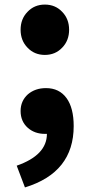

<svg xmlns="http://www.w3.org/2000/svg" viewBox="-20 -592 391 839"><path d="M100 -384Q70 -415 70 -462Q70 -509 100 -540Q130 -572 176 -572Q222 -572 252 -540Q282 -509 282 -462Q282 -415 252 -384Q222 -352 176 -352Q130 -352 100 -384ZM176 -7Q132 -7 102 -33Q70 -61 70 -107Q70 -151 102 -180Q134 -207 181 -207Q239 -207 271 -163Q302 -120 302 -41Q302 162 89 227L53 132Q185 86 185 -7Z"/></svg>

Font: KaiGen Gothic KR Heavy
Style: Heavy
Weight: 900
Designer: Ryoko NISHIZUKA  (kana & ideographs); Paul D. Hunt (Latin, Greek & Cyrillic); Wenlong ZHANG  (bopomofo); Sandoll Communi
Foundry: Adobe Systems Incorporated
Version: Version 1.002 March 28, 2018